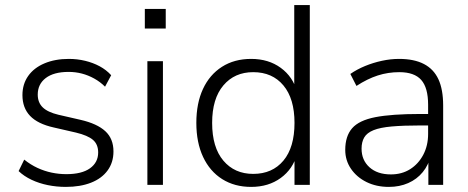

<svg xmlns="http://www.w3.org/2000/svg" viewBox="-20 -725 1837 753"><path d="M238 8Q202 8 167.5 1Q133 -6 103.5 -20Q74 -34 53 -54L75 -99Q100 -79 127 -66.5Q154 -54 182.5 -48Q211 -42 240 -42Q301 -42 333 -65Q365 -88 365 -127Q365 -159 344.5 -176.5Q324 -194 278 -205L191 -225Q128 -239 98 -270.5Q68 -302 68 -352Q68 -395 90.5 -427Q113 -459 154.5 -476.5Q196 -494 250 -494Q283 -494 314 -486.5Q345 -479 371 -465Q397 -451 416 -430L392 -385Q373 -404 349.5 -417Q326 -430 301 -436.5Q276 -443 249 -443Q191 -443 159.5 -419Q128 -395 128 -354Q128 -323 147.5 -304Q167 -285 209 -275L296 -255Q361 -240 393 -210.5Q425 -181 425 -131Q425 -88 402 -56.5Q379 -25 337 -8.5Q295 8 238 8Z M548 -613V-690H630V-613ZM558 0V-485H619V0Z M965 8Q900 8 851.5 -22.5Q803 -53 776.5 -109.5Q750 -166 750 -243Q750 -320 776 -376Q802 -432 850.5 -463Q899 -494 965 -494Q1033 -494 1081 -459Q1129 -424 1145 -365H1134V-705H1195V0H1135V-121H1145Q1129 -62 1081 -27Q1033 8 965 8ZM973 -43Q1048 -43 1091.5 -95Q1135 -147 1135 -243Q1135 -338 1091.5 -390Q1048 -442 973 -442Q900 -442 856 -390Q812 -338 812 -243Q812 -147 856 -95Q900 -43 973 -43Z M1505 8Q1456 8 1417.5 -11Q1379 -30 1356.5 -63Q1334 -96 1334 -137Q1334 -191 1361 -222Q1388 -253 1452 -265.5Q1516 -278 1628 -278H1671V-233H1629Q1562 -233 1516.5 -229Q1471 -225 1445 -214.5Q1419 -204 1408.5 -186Q1398 -168 1398 -142Q1398 -97 1429 -69Q1460 -41 1513 -41Q1556 -41 1588.5 -61.5Q1621 -82 1640 -118Q1659 -154 1659 -200V-314Q1659 -381 1632 -411.5Q1605 -442 1546 -442Q1502 -442 1461.5 -429Q1421 -416 1378 -388L1354 -435Q1380 -453 1411.5 -466Q1443 -479 1477.5 -486.5Q1512 -494 1545 -494Q1604 -494 1642.5 -474Q1681 -454 1699.5 -414Q1718 -374 1718 -311V0H1660V-117H1670Q1661 -78 1638 -50Q1615 -22 1581 -7Q1547 8 1505 8Z"/></svg>

Font: Nunito Sans 12pt Light
Style: Regular
Weight: 300
Designer: Vernon Adams
Foundry: Vernon Adams
Version: Version 3.101;gftools[0.9.27]